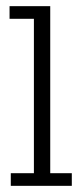

<svg xmlns="http://www.w3.org/2000/svg" viewBox="-20 -603 273 623"><path d="M15 0V-41H90V-542H11V-583H143V-41H213V0Z"/></svg>

Font: Rokkitt Light
Style: Regular
Weight: 300
Version: Version 3.103